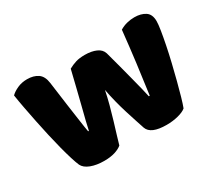

<svg xmlns="http://www.w3.org/2000/svg" viewBox="-101 -687 993 888"><g transform="rotate(-30 395.5 -243.0)"><path d="M400 -273Q393 -238 383 -200.5Q373 -163 362.5 -128.5Q352 -94 343 -64.5Q334 -35 329 -17Q315 -5 291 2.5Q267 10 234 10Q193 10 163 -1.5Q133 -13 123 -34Q116 -50 107 -79Q98 -108 88.5 -144.5Q79 -181 69.5 -223Q60 -265 51.5 -307Q43 -349 35.5 -388.5Q28 -428 23 -461Q37 -475 60.5 -485.5Q84 -496 112 -496Q147 -496 169.5 -480.5Q192 -465 197 -427Q207 -351 214 -301.5Q221 -252 225.5 -220.5Q230 -189 232.5 -172.5Q235 -156 237 -146H241Q244 -162 251.5 -192.5Q259 -223 269 -262Q279 -301 290 -346.5Q301 -392 312 -437Q332 -448 351.5 -454Q371 -460 400 -460Q435 -460 460 -449Q485 -438 492 -415Q504 -371 515 -329.5Q526 -288 535 -252.5Q544 -217 551 -189.5Q558 -162 561 -146H566Q577 -223 587.5 -306Q598 -389 607 -475Q625 -486 645 -491Q665 -496 685 -496Q720 -496 743 -481Q766 -466 766 -429Q766 -413 761 -381.5Q756 -350 748 -310Q740 -270 729.5 -226Q719 -182 708.5 -141.5Q698 -101 688.5 -68Q679 -35 672 -17Q658 -5 629 2.5Q600 10 567 10Q483 10 468 -32Q462 -50 453 -77.5Q444 -105 434 -137Q424 -169 415 -204.5Q406 -240 400 -273Z"/></g></svg>

Font: Baloo Paaji 2 ExtraBold
Style: Regular
Weight: 800
Designer: Shuchita Grover, Noopur Datye and Ek Type
Foundry: Ek Type
Version: Version 1.640;hotconv 1.0.111;makeotfexe 2.5.65597; ttfautoh